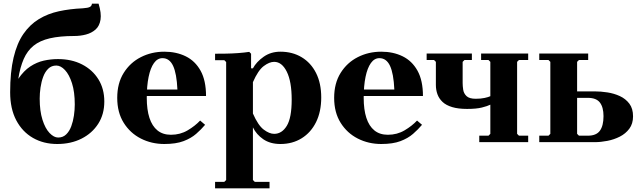

<svg xmlns="http://www.w3.org/2000/svg" viewBox="-20 -770 3454 1040"><path d="M290 10Q216 10 158.5 -23Q101 -56 68 -118.5Q35 -181 35 -270Q35 -380 53.5 -458Q72 -536 107 -586.5Q142 -637 190.5 -666.5Q239 -696 299 -709Q359 -722 428 -725Q457 -727 467 -732.5Q477 -738 478 -750H514Q530 -698 524.5 -663.5Q519 -629 497.5 -610Q476 -591 445.5 -583Q415 -575 382 -575Q304 -575 250 -562.5Q196 -550 162 -522.5Q128 -495 108.5 -450.5Q89 -406 79 -343Q109 -387 144 -410Q179 -433 217 -441.5Q255 -450 294 -450Q368 -450 424.5 -421Q481 -392 513 -340.5Q545 -289 545 -220Q545 -151 512 -99.5Q479 -48 421.5 -19Q364 10 290 10ZM295 -25Q321 -25 338.5 -42Q356 -59 366 -86Q376 -113 380.5 -144Q385 -175 385 -204Q385 -272 370 -319Q355 -366 332 -390.5Q309 -415 285 -415Q259 -415 241.5 -398Q224 -381 214 -354Q204 -327 199.5 -296Q195 -265 195 -236Q195 -169 210 -121.5Q225 -74 248.5 -49.5Q272 -25 295 -25Z M870 10Q801 10 743 -19.5Q685 -49 650 -105Q615 -161 615 -240Q615 -319 650 -375Q685 -431 743 -460.5Q801 -490 870 -490Q935 -490 986 -465Q1037 -440 1066.5 -387Q1096 -334 1096 -250H740V-285H941Q937 -372 917.5 -413.5Q898 -455 860 -455Q833 -455 814 -428.5Q795 -402 785 -353.5Q775 -305 775 -240Q775 -176 789.5 -131.5Q804 -87 833 -63.5Q862 -40 906 -40Q956 -40 996.5 -64Q1037 -88 1064 -117L1091 -94Q1070 -69 1042.5 -45Q1015 -21 974 -5.5Q933 10 870 10Z M1499 -490Q1564 -490 1614 -460Q1664 -430 1692 -374.5Q1720 -319 1720 -242Q1720 -165 1692 -108.5Q1664 -52 1614 -21Q1564 10 1499 10Q1444 10 1406.5 -15.5Q1369 -41 1350 -80V205L1360 215H1440V250H1145V215H1195L1205 205V-434L1195 -444H1145V-479Q1171 -479 1204 -479.5Q1237 -480 1270.5 -482.5Q1304 -485 1330 -489L1340 -479V-400H1350Q1369 -435 1408 -462.5Q1447 -490 1499 -490ZM1465 -45Q1507 -45 1533.5 -88.5Q1560 -132 1560 -230Q1560 -328 1533.5 -381.5Q1507 -435 1465 -435Q1439 -435 1408.5 -412Q1378 -389 1350 -325V-155Q1378 -91 1408.5 -68Q1439 -45 1465 -45Z M2045 10Q1976 10 1918 -19.5Q1860 -49 1825 -105Q1790 -161 1790 -240Q1790 -319 1825 -375Q1860 -431 1918 -460.5Q1976 -490 2045 -490Q2110 -490 2161 -465Q2212 -440 2241.5 -387Q2271 -334 2271 -250H1915V-285H2116Q2112 -372 2092.5 -413.5Q2073 -455 2035 -455Q2008 -455 1989 -428.5Q1970 -402 1960 -353.5Q1950 -305 1950 -240Q1950 -176 1964.5 -131.5Q1979 -87 2008 -63.5Q2037 -40 2081 -40Q2131 -40 2171.5 -64Q2212 -88 2239 -117L2266 -94Q2245 -69 2217.5 -45Q2190 -21 2149 -5.5Q2108 10 2045 10Z M2781 -45 2791 -35H2841V0H2576V-35H2626L2636 -45V-435L2626 -445H2586V-480H2841V-445H2791L2781 -435ZM2557 -235Q2584 -235 2605 -239.5Q2626 -244 2636 -249V-203Q2620 -195 2590 -187.5Q2560 -180 2510 -180Q2462 -180 2429 -190Q2396 -200 2377 -218Q2358 -236 2349.5 -259.5Q2341 -283 2341 -310V-435L2331 -445H2291V-480H2536V-445H2496L2486 -435V-320Q2486 -304 2489 -284Q2492 -264 2507 -249.5Q2522 -235 2557 -235Z M2901 0V-35H2951L2961 -45V-435L2951 -445H2901V-480H3166V-445H3116L3106 -435V-275H3202Q3234 -275 3270 -269.5Q3306 -264 3337.5 -249.5Q3369 -235 3389 -208.5Q3409 -182 3409 -140Q3409 -100 3389 -73Q3369 -46 3337.5 -30Q3306 -14 3270 -7Q3234 0 3202 0ZM3116 -35H3164Q3210 -35 3229.5 -62Q3249 -89 3249 -141Q3249 -189 3229.5 -214.5Q3210 -240 3164 -240H3106V-45Z"/></svg>

Font: Brygada 1918
Style: Regular
Weight: 400
Designer: Mateusz Machalski | Borys Kosmynka | Przemek Hoffer
Foundry: NIEPODLEGLA 2018
Version: Version 3.006